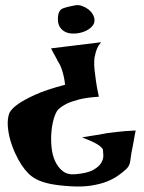

<svg xmlns="http://www.w3.org/2000/svg" viewBox="-20 -713 548 733"><path d="M293 -188.5Q310.5 -191.4 328.1 -194.3Q345.7 -197.3 359.4 -199.2Q376 -202.1 390.6 -205.1Q406.2 -207 423.8 -209Q438.5 -210.9 457.5 -212.4Q476.6 -213.9 498 -214.8Q496.1 -207 494.1 -195.3Q492.2 -183.6 490.2 -172.9Q487.3 -160.2 485.4 -147.5Q481.4 -129.9 480 -117.7Q478.5 -105.5 477.1 -96.7Q475.6 -87.9 472.2 -81.1Q468.8 -74.2 461.9 -67.4Q450.2 -56.6 432.1 -43.5Q414.1 -30.3 388.2 -20Q362.3 -9.8 327.6 -4.4Q293 1 247.1 -2Q201.2 -4.9 170.9 -11.2Q140.6 -17.6 120.6 -27.8Q100.6 -38.1 87.4 -51.8Q74.2 -65.4 62.5 -83Q50.8 -100.6 39.1 -125.5Q27.3 -150.4 19.5 -177.7Q11.7 -205.1 9.8 -231.9Q7.8 -258.8 15.6 -281.2Q24.4 -298.8 49.8 -316.4Q72.3 -332 113.8 -351.1Q155.3 -370.1 228.5 -389.6Q226.6 -407.2 223.1 -422.4Q219.7 -437.5 215.8 -448.2Q211.9 -460.9 206.1 -470.7Q200.2 -479.5 195.3 -490.2Q190.4 -499 185.1 -508.8Q179.7 -518.6 174.8 -528.3L366.2 -551.8Q356.4 -541 351.1 -528.8Q345.7 -516.6 343.8 -505.9Q339.8 -493.2 339.8 -480.5Q338.9 -466.8 340.8 -447.3Q342.8 -430.7 346.2 -404.8Q349.6 -378.9 357.4 -343.8Q310.5 -340.8 280.8 -333Q251 -325.2 233.4 -316.4Q212.9 -305.7 201.2 -293.9Q192.4 -283.2 185.5 -260.3Q178.7 -237.3 176.3 -209Q173.8 -180.7 176.8 -150.9Q179.7 -121.1 190.4 -97.7Q201.2 -74.2 219.7 -59.6Q238.3 -44.9 268.6 -47.9Q313.5 -51.8 335.4 -64Q357.4 -76.2 366.2 -90.8Q375 -105.5 374.5 -119.6Q374 -133.8 373 -141.6Q371.1 -147.5 361.3 -155.3Q353.5 -162.1 337.4 -169.9Q321.3 -177.7 293 -188.5ZM275.4 -585.9Q239.3 -581.1 219.2 -597.7Q199.2 -614.3 201.2 -644.5Q202.1 -673.8 219.7 -680.7Q237.3 -687.5 265.6 -692.4Q279.3 -695.3 293 -690.4Q306.6 -685.5 317.4 -677.2Q328.1 -668.9 334.5 -657.7Q340.8 -646.5 340.8 -635.7Q340.8 -625 334.5 -616.2Q328.1 -607.4 318.4 -601.1Q308.6 -594.7 296.9 -590.8Q285.2 -586.9 275.4 -585.9Z"/></svg>

Font: Lakki Reddy
Style: Regular
Weight: 400
Designer: Appaji Ambarisha Darbha
Version: Version 1.0.4; ttfautohint (v1.2.42-39fb)